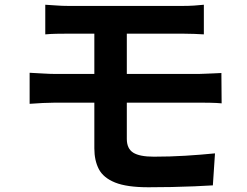

<svg xmlns="http://www.w3.org/2000/svg" viewBox="-20 -755 1040 810"><path d="M171 -735Q193 -734 217 -732Q241 -730 269 -730Q290 -730 327 -730Q364 -730 411 -730Q458 -730 508 -730Q558 -730 605 -730Q652 -730 690 -730Q728 -730 750 -730Q776 -730 799 -731.5Q822 -733 840 -735V-610Q821 -611 799.5 -612Q778 -613 750 -613Q728 -613 688 -613Q648 -613 597.5 -613Q547 -613 494.5 -613Q442 -613 395 -613Q348 -613 314.5 -613Q281 -613 269 -613Q241 -613 217 -612.5Q193 -612 171 -610ZM515 -383Q515 -365 515 -335Q515 -305 515 -271.5Q515 -238 515 -210Q515 -182 515 -169Q515 -128 542 -111Q569 -94 629 -94Q697 -94 762 -98Q827 -102 887 -108L878 27Q846 29 800.5 31Q755 33 704 34Q653 35 606 35Q515 35 465.5 15Q416 -5 397 -41.5Q378 -78 378 -129Q378 -153 378 -188Q378 -223 378 -261Q378 -299 378 -332Q378 -365 378 -387Q378 -399 378 -425Q378 -451 378 -484.5Q378 -518 378 -550Q378 -582 378 -607.5Q378 -633 378 -642H515Q515 -633 515 -605Q515 -577 515 -540.5Q515 -504 515 -469Q515 -434 515 -410Q515 -386 515 -383ZM105 -448Q127 -447 159.5 -445Q192 -443 215 -443Q235 -443 273.5 -443Q312 -443 362.5 -443Q413 -443 469.5 -443Q526 -443 581 -443Q636 -443 684.5 -443Q733 -443 767.5 -443Q802 -443 817 -443Q828 -443 846 -444Q864 -445 882.5 -445.5Q901 -446 914 -447L915 -319Q895 -321 866 -321.5Q837 -322 820 -322Q805 -322 769.5 -322Q734 -322 685 -322Q636 -322 580 -322Q524 -322 468 -322Q412 -322 361.5 -322Q311 -322 273 -322Q235 -322 215 -322Q194 -322 161 -320.5Q128 -319 105 -317Z"/></svg>

Font: Noto Sans JP Thin
Style: Bold
Weight: 700
Version: Version 2.004-H2;hotconv 1.0.118;makeotfexe 2.5.65603